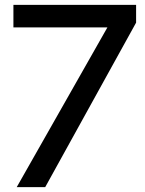

<svg xmlns="http://www.w3.org/2000/svg" viewBox="-20 -770 595 790"><path d="M421.9 -657.2H35.2V-750H540V-676.8L166 0H48.8Z"/></svg>

Font: Oakes Grotesk
Style: Medium Italic
Weight: 500
Designer: Samuel Oakes
Foundry: Samuel Oakes
Version: Version 1.0 | wf-rip DC20170320